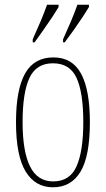

<svg xmlns="http://www.w3.org/2000/svg" viewBox="-20 -786 450 816"><path d="M205 10Q130 10 89 -57Q48 -124 48 -267Q48 -405 86.5 -473.5Q125 -542 207 -542Q287 -542 324.5 -473Q362 -404 362 -267Q362 -122 322 -56Q282 10 205 10ZM206 -15Q277 -15 305.5 -79.5Q334 -144 334 -267Q334 -392 305.5 -454.5Q277 -517 205 -517Q134 -517 105 -454.5Q76 -392 76 -267Q76 -143 107.5 -79Q139 -15 206 -15ZM248 -619Q268 -663 282.5 -697.5Q297 -732 309 -766H358V-756Q348 -739 330.5 -712.5Q313 -686 293 -658Q273 -630 255 -606H248ZM119 -619Q139 -663 153.5 -697.5Q168 -732 180 -766H229V-756Q219 -739 201.5 -712.5Q184 -686 164 -658Q144 -630 127 -606H119Z"/></svg>

Font: Noto Serif Myanmar ExtraCondensed Thin
Style: Regular
Weight: 100
Width: 2
Designer: Ben Mitchell and the Monotype Design Team
Foundry: Monotype Imaging Inc.
Version: Version 2.106; ttfautohint (v1.8.4.7-5d5b)